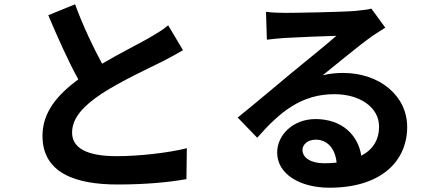

<svg xmlns="http://www.w3.org/2000/svg" viewBox="-20 -817 2040 895"><path d="M330 -797 205 -746C250 -640 298 -532 345 -447C249 -376 178 -295 178 -184C178 -12 329 43 528 43C658 43 764 33 849 18L851 -126C762 -104 627 -89 524 -89C385 -89 316 -127 316 -199C316 -269 372 -326 455 -381C546 -440 672 -498 734 -529C771 -548 803 -565 833 -583L764 -699C738 -677 709 -660 671 -638C624 -611 537 -568 456 -520C415 -596 368 -693 330 -797Z M1549 -59C1531 -57 1512 -56 1491 -56C1430 -56 1390 -81 1390 -118C1390 -143 1414 -166 1452 -166C1506 -166 1543 -124 1549 -59ZM1220 -762 1224 -632C1247 -635 1279 -638 1306 -640C1359 -643 1497 -649 1548 -650C1499 -607 1395 -523 1339 -477C1280 -428 1159 -326 1088 -269L1179 -175C1286 -297 1386 -378 1539 -378C1657 -378 1747 -317 1747 -227C1747 -166 1719 -120 1664 -91C1650 -186 1575 -262 1451 -262C1345 -262 1272 -187 1272 -106C1272 -6 1377 58 1516 58C1758 58 1878 -67 1878 -225C1878 -371 1749 -477 1579 -477C1547 -477 1517 -474 1484 -466C1547 -516 1652 -604 1706 -642C1729 -659 1753 -673 1776 -688L1711 -777C1699 -773 1676 -770 1635 -766C1578 -761 1364 -757 1311 -757C1283 -757 1248 -758 1220 -762Z"/></svg>

Font: Noto Sans JP
Style: Bold
Weight: 700
Designer: Ryoko NISHIZUKA 西塚涼子 (kana, bopomofo & ideographs); Paul D. Hunt (Latin, Greek & Cyrillic); Sandoll Communications 산돌커뮤니
Foundry: Adobe
Version: Version 2.004;hotconv 1.0.118;makeotfexe 2.5.65603